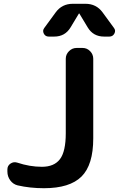

<svg xmlns="http://www.w3.org/2000/svg" viewBox="-20 -983 627 1013"><path d="M73 -5Q49 -11 34 -31.5Q19 -52 19 -78V-89Q19 -109 35.5 -120Q52 -131 71 -125Q137 -103 201 -103Q266 -103 296.5 -143.5Q327 -184 327 -280V-673Q327 -696 344 -713Q361 -730 384 -730H416Q439 -730 455.5 -713Q472 -696 472 -673V-253Q472 -113 410 -51.5Q348 10 212 10Q138 10 73 -5ZM431 -963Q488 -963 521 -918L581 -836Q592 -822 583.5 -806Q575 -790 557 -790H529Q472 -790 443 -838L399 -911Q399 -912 397 -912Q396 -912 396 -911L352 -838Q323 -790 266 -790H237Q219 -790 211 -806Q203 -822 214 -836L274 -918Q307 -963 364 -963Z"/></svg>

Font: Rounded Mplus 1c Bold
Style: Bold
Weight: 700
Version: Version 1.059.20150529